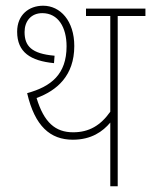

<svg xmlns="http://www.w3.org/2000/svg" viewBox="-20 -652 529 672"><path d="M392 -596H489V-622H281V-596H366V-261C332 -213 292 -189 236 -189C174 -189 134 -223 108 -309C179 -335 240 -387 240 -491C240 -579 191 -632 131 -632C81 -632 40 -600 40 -541C40 -469 87 -439 169 -431L171 -457C90 -464 66 -491 66 -540C66 -577 88 -606 128 -606C184 -606 213 -556 213 -490C213 -392 159 -349 75 -326C102 -210 156 -163 235 -163C300 -163 340 -192 366 -223V0H392Z"/></svg>

Font: Noto Sans Condensed Thin
Style: Italic
Weight: 100
Width: 3
Italic angle: -12°
Designer: Monotype Design Team
Foundry: Monotype Imaging Inc.
Version: Version 2.013